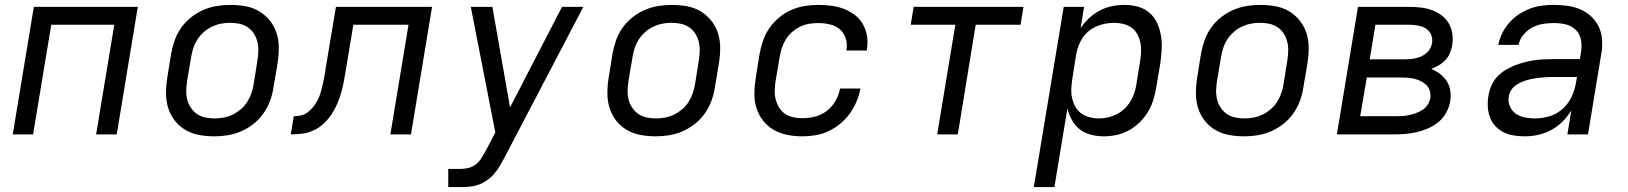

<svg xmlns="http://www.w3.org/2000/svg" viewBox="-20 -548 6640 783"><path d="M32 0 118 -520H542L456 0H372L446 -447H189L115 0Z M854 8Q823 8 792.5 2.5Q762 -3 736.5 -18Q711 -33 693 -56Q675 -79 666 -107.5Q657 -136 657 -167Q657 -198 662 -230L678 -330Q683 -357 692.5 -384Q702 -411 719 -435Q736 -459 759.5 -477.5Q783 -496 809.5 -507.5Q836 -519 864 -523.5Q892 -528 919 -528Q951 -528 981.5 -522.5Q1012 -517 1037 -502Q1062 -487 1080.5 -464Q1099 -441 1108 -412.5Q1117 -384 1117 -353Q1117 -322 1112 -290L1095 -190Q1091 -163 1081 -136Q1071 -109 1054 -85Q1037 -61 1013.5 -42.5Q990 -24 963.5 -12.5Q937 -1 909 3.5Q881 8 854 8ZM855 -65Q873 -65 892 -68.5Q911 -72 928.5 -80.5Q946 -89 961.5 -102Q977 -115 987.5 -131.5Q998 -148 1004.5 -166Q1011 -184 1014 -202L1030 -302Q1033 -322 1033.5 -341Q1034 -360 1029.5 -378Q1025 -396 1015 -411.5Q1005 -427 990 -437Q975 -447 956.5 -451Q938 -455 918 -455Q900 -455 881.5 -451.5Q863 -448 845 -439.5Q827 -431 812 -418Q797 -405 786 -388.5Q775 -372 769 -354Q763 -336 760 -318L743 -218Q740 -198 739.5 -179Q739 -160 743.5 -142Q748 -124 758.5 -108.5Q769 -93 783.5 -83Q798 -73 817 -69Q836 -65 855 -65Z M1166 0 1178 -74Q1193 -74 1208 -77.5Q1223 -81 1236 -91Q1249 -101 1259 -114Q1269 -127 1276 -141Q1283 -155 1287.5 -170Q1292 -185 1295.5 -200Q1299 -215 1301.5 -230Q1304 -245 1307 -260Q1307 -265 1308 -270.5Q1309 -276 1310 -281L1350 -520H1742L1656 0H1572L1646 -447H1421L1391 -267Q1387 -244 1383 -220.5Q1379 -197 1372.5 -173.5Q1366 -150 1356.5 -127.5Q1347 -105 1333.5 -84Q1320 -63 1301 -45Q1282 -27 1259.5 -16.5Q1237 -6 1213 -3Q1189 0 1166 0Z M1808 215V141H1857Q1873 141 1890 137Q1907 133 1921 122Q1935 111 1944 95.5Q1953 80 1962 65L2000 -8L1900 -520H1988L2060 -110L2272 -520H2359L2035 99Q2026 116 2016 132.5Q2006 149 1993 163.5Q1980 178 1963.5 189Q1947 200 1929.5 206Q1912 212 1893.5 213.5Q1875 215 1857 215Z M2654 8Q2623 8 2592.5 2.5Q2562 -3 2536.5 -18Q2511 -33 2493 -56Q2475 -79 2466 -107.5Q2457 -136 2457 -167Q2457 -198 2462 -230L2478 -330Q2483 -357 2492.5 -384Q2502 -411 2519 -435Q2536 -459 2559.5 -477.5Q2583 -496 2609.5 -507.5Q2636 -519 2664 -523.5Q2692 -528 2719 -528Q2751 -528 2781.5 -522.5Q2812 -517 2837 -502Q2862 -487 2880.5 -464Q2899 -441 2908 -412.5Q2917 -384 2917 -353Q2917 -322 2912 -290L2895 -190Q2891 -163 2881 -136Q2871 -109 2854 -85Q2837 -61 2813.5 -42.5Q2790 -24 2763.5 -12.5Q2737 -1 2709 3.5Q2681 8 2654 8ZM2655 -65Q2673 -65 2692 -68.5Q2711 -72 2728.5 -80.5Q2746 -89 2761.5 -102Q2777 -115 2787.5 -131.5Q2798 -148 2804.5 -166Q2811 -184 2814 -202L2830 -302Q2833 -322 2833.5 -341Q2834 -360 2829.5 -378Q2825 -396 2815 -411.5Q2805 -427 2790 -437Q2775 -447 2756.5 -451Q2738 -455 2718 -455Q2700 -455 2681.5 -451.5Q2663 -448 2645 -439.5Q2627 -431 2612 -418Q2597 -405 2586 -388.5Q2575 -372 2569 -354Q2563 -336 2560 -318L2543 -218Q2540 -198 2539.5 -179Q2539 -160 2543.5 -142Q2548 -124 2558.5 -108.5Q2569 -93 2583.5 -83Q2598 -73 2617 -69Q2636 -65 2655 -65Z M3252 8Q3221 8 3190.5 2Q3160 -4 3135 -18.5Q3110 -33 3092 -56Q3074 -79 3065 -107.5Q3056 -136 3056.5 -167Q3057 -198 3062 -230L3078 -330Q3083 -357 3092.5 -384Q3102 -411 3118.5 -434.5Q3135 -458 3158 -477Q3181 -496 3207.5 -507.5Q3234 -519 3262 -523.5Q3290 -528 3317 -528Q3344 -528 3371 -524.5Q3398 -521 3422 -511.5Q3446 -502 3466.5 -486.5Q3487 -471 3499.5 -448.5Q3512 -426 3516 -399.5Q3520 -373 3515 -346Q3515 -345 3515 -344Q3515 -343 3514 -342H3432Q3432 -343 3432 -343.5Q3432 -344 3432 -344Q3436 -369 3429 -391.5Q3422 -414 3405 -428.5Q3388 -443 3364.5 -448.5Q3341 -454 3317 -454Q3299 -454 3280 -451Q3261 -448 3243.5 -439.5Q3226 -431 3211 -418Q3196 -405 3185.5 -388.5Q3175 -372 3169 -354Q3163 -336 3160 -318L3143 -218Q3140 -199 3139.5 -179.5Q3139 -160 3143.5 -142.5Q3148 -125 3157.5 -109.5Q3167 -94 3181.5 -84Q3196 -74 3214.5 -70Q3233 -66 3252 -66Q3278 -66 3304 -72.5Q3330 -79 3352 -96Q3374 -113 3387.5 -137Q3401 -161 3406 -187H3489Q3484 -160 3473 -134Q3462 -108 3445.5 -85Q3429 -62 3406.5 -43.5Q3384 -25 3358.5 -13Q3333 -1 3306 3.5Q3279 8 3252 8Z M3802 0 3876 -447H3694L3706 -520H4154L4142 -447H3959L3886 0Z M4196 215 4318 -520H4401L4387 -433Q4401 -455 4421.5 -474Q4442 -493 4466 -505.5Q4490 -518 4515.5 -523Q4541 -528 4566 -528Q4595 -528 4621.5 -520.5Q4648 -513 4668 -495.5Q4688 -478 4699 -454Q4710 -430 4714.5 -403Q4719 -376 4717.5 -347.5Q4716 -319 4712 -290L4695 -190Q4691 -165 4683 -139.5Q4675 -114 4661 -91Q4647 -68 4627 -48.5Q4607 -29 4583 -16Q4559 -3 4533 2.5Q4507 8 4482 8Q4455 8 4429 1.5Q4403 -5 4383.5 -20.5Q4364 -36 4351.5 -58.5Q4339 -81 4333 -106L4280 215ZM4462 -65Q4479 -65 4497.5 -69Q4516 -73 4533 -81.5Q4550 -90 4564.5 -103.5Q4579 -117 4589 -133Q4599 -149 4605 -166.5Q4611 -184 4614 -202L4630 -302Q4633 -321 4633.5 -340Q4634 -359 4630 -377Q4626 -395 4617 -410.5Q4608 -426 4593.5 -436Q4579 -446 4560.5 -450.5Q4542 -455 4523 -455Q4506 -455 4488 -451.5Q4470 -448 4453 -441Q4436 -434 4421 -422Q4406 -410 4395.5 -394.5Q4385 -379 4378.5 -361.5Q4372 -344 4369 -327L4353 -227Q4350 -207 4349 -187Q4348 -167 4352 -148.5Q4356 -130 4365 -113.5Q4374 -97 4389 -86Q4404 -75 4423 -70Q4442 -65 4462 -65Z M5054 8Q5023 8 4992.5 2.5Q4962 -3 4936.5 -18Q4911 -33 4893 -56Q4875 -79 4866 -107.5Q4857 -136 4857 -167Q4857 -198 4862 -230L4878 -330Q4883 -357 4892.5 -384Q4902 -411 4919 -435Q4936 -459 4959.5 -477.5Q4983 -496 5009.5 -507.5Q5036 -519 5064 -523.5Q5092 -528 5119 -528Q5151 -528 5181.5 -522.5Q5212 -517 5237 -502Q5262 -487 5280.5 -464Q5299 -441 5308 -412.5Q5317 -384 5317 -353Q5317 -322 5312 -290L5295 -190Q5291 -163 5281 -136Q5271 -109 5254 -85Q5237 -61 5213.5 -42.5Q5190 -24 5163.5 -12.5Q5137 -1 5109 3.5Q5081 8 5054 8ZM5055 -65Q5073 -65 5092 -68.5Q5111 -72 5128.5 -80.5Q5146 -89 5161.5 -102Q5177 -115 5187.5 -131.5Q5198 -148 5204.5 -166Q5211 -184 5214 -202L5230 -302Q5233 -322 5233.5 -341Q5234 -360 5229.5 -378Q5225 -396 5215 -411.5Q5205 -427 5190 -437Q5175 -447 5156.5 -451Q5138 -455 5118 -455Q5100 -455 5081.5 -451.5Q5063 -448 5045 -439.5Q5027 -431 5012 -418Q4997 -405 4986 -388.5Q4975 -372 4969 -354Q4963 -336 4960 -318L4943 -218Q4940 -198 4939.5 -179Q4939 -160 4943.5 -142Q4948 -124 4958.5 -108.5Q4969 -93 4983.5 -83Q4998 -73 5017 -69Q5036 -65 5055 -65Z M5432 0 5518 -520H5729Q5753 -520 5776.5 -517Q5800 -514 5821 -506Q5842 -498 5860 -484.5Q5878 -471 5889 -451.5Q5900 -432 5903 -409Q5906 -386 5902 -362Q5899 -346 5892.5 -330.5Q5886 -315 5874 -302.5Q5862 -290 5847 -281.5Q5832 -273 5817 -267Q5836 -259 5852.5 -246.5Q5869 -234 5880 -217Q5891 -200 5894.5 -178.5Q5898 -157 5894 -134Q5890 -111 5878 -89Q5866 -67 5847 -51Q5828 -35 5805 -25Q5782 -15 5759 -9.5Q5736 -4 5712.5 -2Q5689 0 5666 0ZM5566 -306H5708Q5719 -306 5730.5 -307Q5742 -308 5753.5 -310.5Q5765 -313 5776 -318Q5787 -323 5796.5 -331Q5806 -339 5812 -349.5Q5818 -360 5820 -372Q5823 -390 5816.5 -406Q5810 -422 5796 -431Q5782 -440 5764.5 -443.5Q5747 -447 5729 -447H5589ZM5527 -74H5666Q5680 -74 5694.5 -74.5Q5709 -75 5723.5 -78Q5738 -81 5752.5 -86Q5767 -91 5780 -99Q5793 -107 5801.5 -120Q5810 -133 5813 -148Q5815 -163 5811 -177Q5807 -191 5797.5 -200.5Q5788 -210 5775.5 -216.5Q5763 -223 5749 -226.5Q5735 -230 5720 -231Q5705 -232 5691 -232H5554Z M6199 8H6198Q6176 8 6153.5 4.5Q6131 1 6112 -8.5Q6093 -18 6078.5 -33.5Q6064 -49 6056.5 -69Q6049 -89 6047.5 -111.5Q6046 -134 6050 -157Q6053 -177 6061 -196.5Q6069 -216 6083.5 -232.5Q6098 -249 6116.5 -260.5Q6135 -272 6154.5 -280Q6174 -288 6194.5 -293.5Q6215 -299 6235 -302Q6255 -305 6275.5 -306Q6296 -307 6316 -307H6423L6428 -339Q6432 -364 6427 -387.5Q6422 -411 6405.5 -427Q6389 -443 6365.5 -448.5Q6342 -454 6317 -454Q6295 -454 6272.5 -450.5Q6250 -447 6229 -436Q6208 -425 6192.5 -406Q6177 -387 6173 -365H6090Q6095 -389 6106 -412Q6117 -435 6134.5 -455Q6152 -475 6174 -489.5Q6196 -504 6220 -513Q6244 -522 6268.5 -525Q6293 -528 6317 -528Q6346 -528 6374 -524Q6402 -520 6426.5 -509Q6451 -498 6470.5 -479.5Q6490 -461 6501 -436.5Q6512 -412 6513.5 -384Q6515 -356 6510 -327L6456 0H6372L6388 -97Q6373 -73 6352 -52Q6331 -31 6305.5 -17.5Q6280 -4 6252.5 2Q6225 8 6199 8ZM6241 -65Q6270 -65 6299.5 -74Q6329 -83 6352.5 -104Q6376 -125 6389 -153Q6402 -181 6407 -210L6411 -234H6316Q6303 -234 6290 -233.5Q6277 -233 6264 -231.5Q6251 -230 6237.5 -228Q6224 -226 6211 -222.5Q6198 -219 6185.5 -213.5Q6173 -208 6161.5 -200Q6150 -192 6142.5 -180Q6135 -168 6133 -155Q6129 -134 6137.5 -114.5Q6146 -95 6162 -84Q6178 -73 6199 -69Q6220 -65 6241 -65Z"/></svg>

Font: Iosevka SS04 Extended Oblique
Style: Regular
Weight: 400
Width: 7
Italic angle: -9°
Monospace: yes
Designer: Belleve Invis
Foundry: Belleve Invis
Version: Version 19.0.0; ttfautohint (v1.8.4)